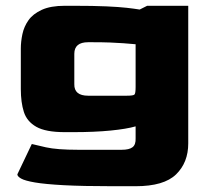

<svg xmlns="http://www.w3.org/2000/svg" viewBox="-20 -468 731 664"><path d="M369 176Q266 176 201 172.5Q136 169 101 163Q66 157 53 149.5Q40 142 40 135L90 30Q101 33 139 41.5Q177 50 250 50H401Q427 50 438.5 41Q450 32 449 10V-31Q418 -22 362.5 -16.5Q307 -11 233 -11H204Q138 -11 105.5 -29.5Q73 -48 62.5 -81Q52 -114 52 -160V-300Q52 -324 57.5 -350Q63 -376 78.5 -398Q94 -420 124.5 -434Q155 -448 204 -448H234Q304 -448 348 -446Q392 -444 418.5 -441Q445 -438 463 -435L489 -448H631V28Q631 94 589 135Q547 176 449 176ZM285 -137H418Q441 -137 445 -141Q449 -145 449 -167V-315Q427 -317 406.5 -318.5Q386 -320 360.5 -321Q335 -322 296 -322H285Q237 -322 237 -282V-177Q236 -137 285 -137Z"/></svg>

Font: Goldman
Style: Bold
Weight: 700
Designer: Jaikishan Patel
Version: Version 1.000; ttfautohint (v1.8.3)